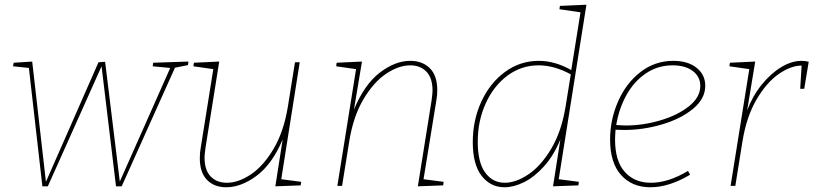

<svg xmlns="http://www.w3.org/2000/svg" viewBox="-20 -785 3436 811"><path d="M627 -520 776 -525 774 -510 719 -499 494 2H470L409 -505L182 2H159L102 -498L35 -505L38 -520L116 -525L174 -17L396 -522L424 -524L486 -18L699 -498L625 -505Z M1168 -28 1252 -17 1250 -2 1143 2 1174 -196Q1130 -92 1064.5 -43Q999 6 935 6Q885 6 854.5 -25Q824 -56 824 -117Q824 -141 828 -162L881 -493L797 -505L799 -520L906 -525L848 -161Q844 -131 844 -120Q844 -66 870 -39.5Q896 -13 938 -13Q987 -13 1040 -48.5Q1093 -84 1136 -157Q1179 -230 1196 -335L1226 -522H1246Z M1769 -28 1854 -17 1852 -2 1745 2 1803 -361Q1807 -391 1807 -402Q1807 -456 1781 -482.5Q1755 -509 1713 -509Q1664 -509 1611 -473.5Q1558 -438 1515 -365.5Q1472 -293 1455 -187L1425 0H1405L1484 -493L1400 -505L1402 -520L1509 -525L1475 -322Q1519 -428 1584 -478Q1649 -528 1713 -528Q1764 -528 1795.5 -497Q1827 -466 1827 -404Q1827 -381 1823 -360Z M2457 -765 2340 -28 2425 -17 2423 -2 2316 2 2347 -196Q2319 -128 2278 -82.5Q2237 -37 2193.5 -15.5Q2150 6 2111 6Q2052 6 2014.5 -42Q1977 -90 1977 -185Q1977 -278 2013.5 -356.5Q2050 -435 2113.5 -481.5Q2177 -528 2256 -528Q2324 -528 2393 -489L2432 -733L2343 -746L2345 -760ZM2369 -335 2391 -471Q2321 -509 2255 -509Q2182 -509 2123.5 -465.5Q2065 -422 2031.5 -348Q1998 -274 1998 -186Q1998 -99 2029.5 -56Q2061 -13 2112 -13Q2159 -13 2212 -48.5Q2265 -84 2308.5 -157Q2352 -230 2369 -335Z M2580 -237Q2578 -209 2578 -195Q2578 -105 2619 -59Q2660 -13 2729 -13Q2803 -13 2886 -63L2895 -47Q2806 6 2727 6Q2650 6 2603.5 -45.5Q2557 -97 2557 -196Q2557 -279 2590.5 -356Q2624 -433 2685 -480.5Q2746 -528 2824 -528Q2886 -528 2922.5 -498.5Q2959 -469 2959 -423Q2959 -368 2907.5 -325.5Q2856 -283 2776.5 -259.5Q2697 -236 2617 -236ZM2583 -257Q2609 -255 2625 -255Q2696 -255 2769 -276.5Q2842 -298 2890 -336Q2938 -374 2938 -422Q2938 -461 2906.5 -485Q2875 -509 2821 -509Q2758 -509 2707.5 -474.5Q2657 -440 2625.5 -382.5Q2594 -325 2583 -257Z M3396 -524 3377 -410H3360L3366 -508Q3321 -508 3269.5 -472.5Q3218 -437 3175.5 -364.5Q3133 -292 3116 -187L3086 0H3066L3145 -493L3061 -505L3063 -520L3170 -525L3136 -319Q3159 -380 3197.5 -427.5Q3236 -475 3280 -501.5Q3324 -528 3366 -528Q3383 -528 3396 -524Z"/></svg>

Font: Bitter Pro Thin
Style: Italic
Weight: 250
Italic angle: -9°
Designer: Sol Matas, and Bitter project Authors
Foundry: Sol Matas
Version: Version 1.010